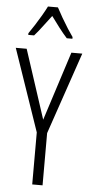

<svg xmlns="http://www.w3.org/2000/svg" viewBox="-62 -982 479 1018"><g transform="rotate(5 177.0 -473.5)"><path d="M178 -347 296 -714H354L205 -278V0H150V-277L0 -714H58ZM204 -947Q216 -924 233 -894.5Q250 -865 267 -838.5Q284 -812 295 -797V-788H265Q244 -811 221.5 -840.5Q199 -870 178 -899Q157 -872 133.5 -840.5Q110 -809 91 -788H60V-797Q74 -817 91 -843.5Q108 -870 124 -897.5Q140 -925 151 -947Z"/></g></svg>

Font: Noto Sans ExtraCondensed Light
Style: Regular
Weight: 300
Width: 2
Designer: Monotype Design Team
Foundry: Monotype Imaging Inc.
Version: Version 2.013; ttfautohint (v1.8.4.7-5d5b)